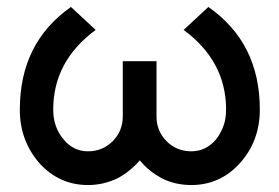

<svg xmlns="http://www.w3.org/2000/svg" viewBox="-20 -520 803 552"><path d="M184 -500Q37 -397 37 -205Q37 -159 51.5 -120.5Q66 -82 94 -50Q151 12 233 12Q256 12 277 7Q298 2 317 -7Q336 -17 352 -30Q368 -43 382 -59Q395 -43 410.5 -30.5Q426 -18 444 -8Q483 12 530 12Q612 12 669 -50Q727 -114 727 -205Q727 -397 579 -500L508 -434Q630 -344 630 -205Q630 -179 622.5 -158Q615 -137 601 -119Q572 -85 530 -85Q488 -85 459 -114Q430 -143 430 -185V-344H333V-185Q333 -164 325.5 -146Q318 -128 304 -114Q275 -85 233 -85Q191 -85 163 -119Q133 -154 133 -205Q133 -344 255 -434Z"/></svg>

Font: Unageo
Style: Medium
Weight: 500
Designer: Richard Sepsi
Foundry: Richard Sepsi
Version: Version 2.000